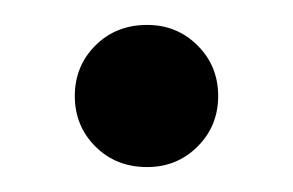

<svg xmlns="http://www.w3.org/2000/svg" viewBox="-20 -129 235 154"><path d="M98 5Q73 5 56.5 -11.5Q40 -28 40 -52Q40 -76 56.5 -92.5Q73 -109 98 -109Q122 -109 138.5 -92.5Q155 -76 155 -52Q155 -28 138.5 -11.5Q122 5 98 5Z"/></svg>

Font: Firefly Display
Style: Regular
Weight: 400
Designer: Colophon Foundry, Jonny Pinhorn
Foundry: Colophon Foundry
Version: Version 1.200; ttfautohint (v1.8.3)